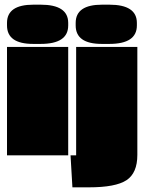

<svg xmlns="http://www.w3.org/2000/svg" viewBox="-20 -665 618 822"><path d="M568 -464V-2Q568 76 521.5 106.5Q475 137 361 137H290L282 0H306V-464ZM272 0H10V-464H272ZM10 -556V-567Q10 -645 123 -645H154Q272 -645 272 -567V-556Q272 -477 154 -477H122Q10 -477 10 -556ZM304 -556V-567Q304 -645 417 -645H448Q566 -645 566 -567V-556Q566 -477 448 -477H416Q304 -477 304 -556Z"/></svg>

Font: Passion One Black
Style: Regular
Weight: 900
Designer: Alejandro Lo Celso
Foundry: Fontstage
Version: Version 1.002